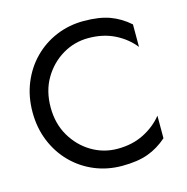

<svg xmlns="http://www.w3.org/2000/svg" viewBox="-106 -811 897 922"><g transform="rotate(-15 342.5 -350.0)"><path d="M130 -350Q130 -269 166.5 -207Q203 -145 262 -110Q321 -75 390 -75Q464 -75 521 -104Q578 -133 615 -179V-67Q571 -28 519 -9Q467 10 390 10Q317 10 253.5 -16.5Q190 -43 142 -91.5Q94 -140 67 -206Q40 -272 40 -350Q40 -428 67 -494Q94 -560 142 -608.5Q190 -657 253.5 -683.5Q317 -710 390 -710Q467 -710 519 -691Q571 -672 615 -633V-521Q578 -568 521 -596.5Q464 -625 390 -625Q321 -625 262 -590Q203 -555 166.5 -493.5Q130 -432 130 -350Z"/></g></svg>

Font: Jost
Style: Regular
Weight: 400
Version: Version 3.500